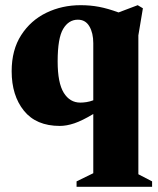

<svg xmlns="http://www.w3.org/2000/svg" viewBox="-20 -471 610 741"><path d="M567 229V250H275.5V229L340 197.5V-31Q297.5 -5.5 267.2 4.8Q237 15 211 15Q119.5 15 72.2 -43.8Q25 -102.5 25 -196Q25 -278.5 61.8 -335.5Q98.5 -392.5 159 -421.8Q219.5 -451 291 -451Q329 -451 362.8 -444.5Q396.5 -438 437.5 -423L511.5 -451L531.5 -439L514 -334.5V201.5ZM202.5 -234Q202.5 -151 226 -113Q249.5 -75 290 -75Q301 -75 314 -77Q327 -79 340 -84V-304.5Q340 -343.5 325 -369.2Q310 -395 280.5 -395Q245 -395 223.8 -359.5Q202.5 -324 202.5 -234Z"/></svg>

Font: Newsreader Text ExtraBold
Style: Regular
Weight: 800
Designer: Hugues Gentile
Foundry: Production Type
Version: Version 1.001